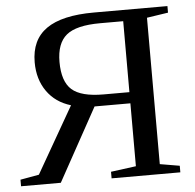

<svg xmlns="http://www.w3.org/2000/svg" viewBox="-49 -704 765 754"><g transform="rotate(-5 333.5 -327.5)"><path d="M318.8 -287.1 160.6 0H3.9V-25.9L77.6 -39.1L227.1 -299.8Q166.5 -317.9 133.1 -365.5Q99.6 -413.1 99.6 -480Q99.6 -568.8 160.9 -611.8Q222.2 -654.8 348.1 -654.8H638.2V-628.9L554.2 -616.2V-39.1L631.8 -25.9V0H360.8V-25.9L460 -39.1V-287.1ZM196.8 -473.1Q196.8 -396 233.4 -363.5Q270 -331.1 357.9 -331.1H460V-610.8H369.1Q274.9 -610.8 235.8 -578.6Q196.8 -546.4 196.8 -473.1Z"/></g></svg>

Font: Tinos
Style: Regular
Weight: 400
Designer: Steve Matteson
Foundry: Monotype Imaging Inc.
Version: Version 1.23